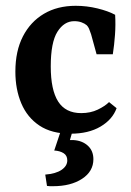

<svg xmlns="http://www.w3.org/2000/svg" viewBox="-20 -451 453 662"><path d="M33 -204Q33 -275 59 -325.5Q85 -376 131.5 -403.5Q178 -431 241 -431Q279 -431 316 -422Q353 -413 377 -400Q379 -366 376.5 -331Q374 -296 369 -264H313L294 -333Q290 -345 287 -352Q284 -359 279 -364Q272 -370 261 -374Q250 -378 236 -378Q201 -378 178 -341.5Q155 -305 155 -222Q155 -141 180.5 -101Q206 -61 260 -61Q292 -61 317 -73Q342 -85 356 -99L382 -78Q368 -39 326.5 -14.5Q285 10 223 10Q158 10 116 -18Q74 -46 53.5 -94.5Q33 -143 33 -204ZM236 -19 221 32Q224 32 227 32Q230 32 234 32Q264 34 283 51.5Q302 69 302 98Q302 140 263 165.5Q224 191 163 191Q157 191 152 191Q147 191 142 190L136 151Q173 148 192.5 134.5Q212 121 212 102Q212 85 199 77Q186 69 167 68L196 -19Z"/></svg>

Font: Rasa SemiBold
Style: Regular
Weight: 600
Designer: Anna Giedrys (Yrsa+Rasa design), David Brezina (Yrsa art-direction, Rasa art-direction, design)
Foundry: Rosetta Type Foundry
Version: Version 2.004